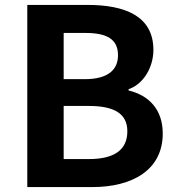

<svg xmlns="http://www.w3.org/2000/svg" viewBox="-20 -761 721 781"><path d="M91 0H355C518 0 642 -69 642 -218C642 -318 583 -374 503 -393V-398C566 -420 604 -490 604 -558C604 -696 488 -741 336 -741H91ZM239 -439V-627H327C416 -627 460 -601 460 -536C460 -477 419 -439 325 -439ZM239 -114V-330H342C444 -330 498 -299 498 -227C498 -150 443 -114 342 -114Z"/></svg>

Font: Source Han Sans CN
Style: Bold
Weight: 700
Designer: Ryoko NISHIZUKA 西塚涼子 (kana, bopomofo & ideographs); Paul D. Hunt (Latin, Greek & Cyrillic); Sandoll Communications 산돌커뮤니
Foundry: Adobe
Version: Version 2.001;hotconv 1.0.107;makeotfexe 2.5.65593